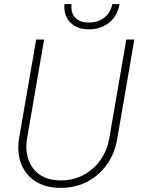

<svg xmlns="http://www.w3.org/2000/svg" viewBox="-20 -903 683 933"><path d="M593.8 -710.9H632.8L549.8 -229.5Q538.1 -158.2 500 -104.2Q461.9 -50.3 404.1 -20Q346.2 10.3 272.9 9.8Q202.1 9.8 153.3 -21.2Q104.5 -52.2 83.3 -106Q62 -159.7 72.3 -229L155.8 -710.9H194.3L111.3 -229Q102.5 -171.9 118.9 -126Q135.3 -80.1 174.3 -53.5Q213.4 -26.9 273.9 -26.4Q335 -25.9 384.5 -52Q434.1 -78.1 467 -124Q500 -169.9 510.7 -229ZM525.9 -883.3 561 -882.8Q554.2 -844.7 533.7 -817.1Q513.2 -789.6 481.7 -774.9Q450.2 -760.3 411.6 -760.3Q355.5 -760.3 322 -793.5Q288.6 -826.7 293 -883.3H327.6Q323.2 -839.8 345.9 -816.7Q368.7 -793.5 411.6 -793.5Q456.1 -793.5 486.3 -816.9Q516.6 -840.3 525.9 -883.3Z"/></svg>

Font: Roboto ExtraLight
Style: Italic
Weight: 250
Designer: Christian Robertson
Foundry: Google
Version: Version 3.009; 2024